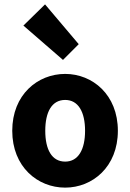

<svg xmlns="http://www.w3.org/2000/svg" viewBox="-20 -846 595 878"><path d="M278 12C403 12 519 -83 519 -248C519 -413 403 -508 278 -508C152 -508 36 -413 36 -248C36 -83 152 12 278 12ZM278 -107C217 -107 187 -162 187 -248C187 -334 217 -389 278 -389C338 -389 369 -334 369 -248C369 -162 338 -107 278 -107ZM268 -572 340 -644 186 -826 87 -729Z"/></svg>

Font: Giro Sans Regular
Style: Bold
Weight: 700
Designer: Paul D. Hunt
Foundry: Adobe Systems Incorporated
Version: Version 1.000;PS 1.0;hotconv 1.0.88;makeotf.lib2.5.647800